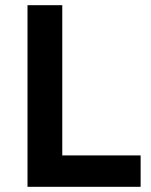

<svg xmlns="http://www.w3.org/2000/svg" viewBox="-20 -720 581 740"><path d="M86 -700H220V-121H522V0H86Z"/></svg>

Font: Montserrat Medium
Style: Regular
Weight: 500
Designer: Julieta Ulanovsky
Foundry: Julieta Ulanovsky
Version: Version 6.001